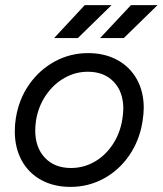

<svg xmlns="http://www.w3.org/2000/svg" viewBox="-20 -720 637 752"><path d="M38 -205Q38 -233 42 -257Q54 -332 94.5 -389.5Q135 -447 195 -479.5Q255 -512 325 -512Q390 -512 439.5 -485Q489 -458 516 -409.5Q543 -361 543 -297Q543 -275 538 -243Q526 -169 486 -111Q446 -53 386 -20.5Q326 12 256 12Q191 12 141.5 -15Q92 -42 65 -91.5Q38 -141 38 -205ZM118 -209Q118 -142 156 -102Q194 -62 258 -62Q307 -62 349.5 -86Q392 -110 421 -153.5Q450 -197 459 -252Q463 -280 463 -294Q463 -360 425.5 -399.5Q388 -439 324 -439Q275 -439 232 -414.5Q189 -390 159.5 -346.5Q130 -303 121 -248Q118 -227 118 -209ZM493 -700H597L465 -571H372ZM312 -700H417L285 -571H192Z"/></svg>

Font: Oak Sans
Style: Italic
Weight: 400
Italic angle: -9.49998°
Foundry: Erik Kennedy, Walven
Version: Version 1.000